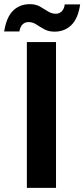

<svg xmlns="http://www.w3.org/2000/svg" viewBox="-55 -902 405 922"><path d="M74 0V-700H214V0ZM207 -750Q178 -750 157.5 -761.5Q137 -773 119.5 -784.5Q102 -796 82 -796Q65 -796 53.5 -785Q42 -774 38 -751H-35Q-24 -820 8 -851Q40 -882 88 -882Q117 -882 137 -870.5Q157 -859 175 -847.5Q193 -836 213 -836Q230 -836 241.5 -847.5Q253 -859 256 -881H330Q320 -813 287.5 -781.5Q255 -750 207 -750Z"/></svg>

Font: DM Sans 9pt ExtraBold
Style: Regular
Weight: 800
Version: Version 4.004;gftools[0.9.30]